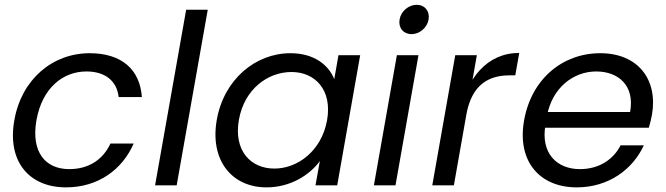

<svg xmlns="http://www.w3.org/2000/svg" viewBox="-20 -781 2808 809"><path d="M40.4 -274.5C9.4 -101.3 102.1 8.5 258.2 8.5C394.4 8.5 496.1 -67.5 543.2 -176.2H445.4C413.2 -107 352.5 -68.4 271.7 -68.4C171.9 -68.4 109.9 -139.3 133.6 -274.5C157.3 -409 244.3 -479.9 344.1 -479.9C424.8 -479.9 472.9 -438.3 479.9 -372.1H577.7C569.9 -486.9 493.9 -556.8 357.7 -556.8C201.6 -556.8 70.6 -447 40.4 -274.5Z M633.4 0H724.4L855.4 -740H764.4Z M893.4 -276C863.4 -105.6 956.9 8.5 1102.8 8.5C1203.9 8.5 1284.5 -43.3 1327.7 -102.3L1309.3 0H1400.8L1497.6 -548.3H1406.1L1388.4 -447.5C1365.8 -505 1305.7 -556.8 1203.9 -556.8C1056.4 -556.8 923.4 -446.5 893.4 -276ZM1358.1 -274.5C1335.4 -146.5 1235.5 -70.7 1136 -70.7C1035.6 -70.7 963.9 -146.8 986.6 -276C1009.3 -405.3 1108 -477.6 1208.4 -477.6C1307.9 -477.6 1380.8 -401.8 1358.1 -274.5Z M1555.4 0H1646.4L1743.2 -548.3H1652.2ZM1714.1 -637.2C1747.8 -637.2 1779.9 -663.8 1785.9 -699C1791.9 -734.1 1769.6 -760.7 1736 -760.7C1701.6 -760.7 1669.7 -734.1 1663.7 -699C1657.6 -663.8 1679.7 -637.2 1714.1 -637.2Z M1944.9 -297.6C1967.6 -425.1 2039.8 -463.5 2127 -463.5H2151.1L2167.9 -558C2030.7 -558 1944.7 -448.8 1918.5 -302.5ZM1801.4 0H1892.4L1989.2 -548.3H1898.2Z M2259.1 -242.9H2713.8C2719.5 -261.6 2723.5 -277.7 2727 -296.9C2753.1 -445.4 2668.4 -556.8 2509.4 -556.8C2349.6 -556.8 2219.4 -447.8 2188.4 -274.5C2157.4 -101.3 2253.9 8.5 2409.9 8.5C2546.2 8.5 2647.1 -69 2692.7 -168.6H2594.9C2564.9 -110 2505.7 -68.4 2423.5 -68.4C2326.2 -68.4 2257.2 -135.3 2278.4 -254.9L2284.1 -290.1C2306.1 -412.5 2397 -479.9 2492.1 -479.9C2585.7 -479.9 2655.4 -420.5 2635 -309.2H2272.1Z"/></svg>

Font: Poppins Devanagari Thin
Style: Italic
Weight: 100
Italic angle: -10°
Designer: Ninad Kale (Devanagari), Jonny Pinhorn (Latin)
Foundry: Indian Type Foundry
Version: 4.005